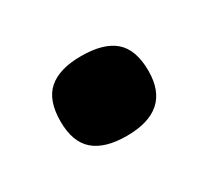

<svg xmlns="http://www.w3.org/2000/svg" viewBox="-45 -455 266 244"><g transform="rotate(-30 88.0 -333.5)"><path d="M87 -275Q55 -275 39 -289Q23 -303 23 -333Q23 -364 39 -378Q55 -392 87 -392Q120 -392 136 -378Q152 -364 152 -333Q152 -275 87 -275Z"/></g></svg>

Font: Bricolage Grotesque 48pt Condensed ExtraBold
Style: Regular
Weight: 400
Version: Version 1.000;gftools[0.9.30]